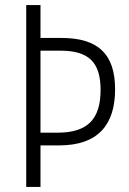

<svg xmlns="http://www.w3.org/2000/svg" viewBox="-20 -734 508 754"><path d="M432 -383C432 -522 365 -585 221 -585H139V-714H83V0H139V-163H212C364 -163 432 -243 432 -383ZM206 -213H139V-535H217C328 -535 375 -490 375 -381C375 -265 323 -213 206 -213Z"/></svg>

Font: Noto Sans Armenian Condensed Light
Style: Regular
Weight: 300
Width: 3
Designer: Monotype Design Team
Foundry: Monotype Imaging Inc.
Version: Version 2.008